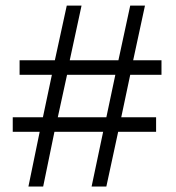

<svg xmlns="http://www.w3.org/2000/svg" viewBox="-20 -679 640 699"><path d="M454.1 -406.7 421.4 -252H548.3V-199.2H410.2L367.2 0H313.5L355.5 -199.2H178.2L137.2 0H83.5L124.5 -199.2H26.4V-252H136.2L168.9 -406.7H51.3V-459.5H179.7L223.1 -658.7H276.9L233.9 -459.5H411.1L454.1 -658.7H507.8L464.8 -459.5H567.9V-406.7ZM224.1 -406.7 190.4 -252H367.2L399.9 -406.7Z"/></svg>

Font: Courier New
Style: Regular
Weight: 400
Designer: Steve Matteson
Foundry: Ascender Corporation
Version: Version 2.00.3